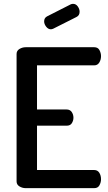

<svg xmlns="http://www.w3.org/2000/svg" viewBox="-20 -976 562 996"><path d="M113 0Q96 0 81 -9Q66 -18 66 -35V-696Q66 -713 81 -722Q96 -731 113 -731H469Q488 -731 496 -716Q504 -701 504 -685Q504 -666 495 -651.5Q486 -637 469 -637H172V-408H326Q343 -408 352 -395Q361 -382 361 -365Q361 -351 353 -337.5Q345 -324 326 -324H172V-94H469Q486 -94 495 -80Q504 -66 504 -46Q504 -30 496 -15Q488 0 469 0ZM244 -824Q230 -824 219.5 -837.5Q209 -851 209 -865Q209 -883 224 -891L348 -954Q354 -956 359 -956Q374 -956 383.5 -942.5Q393 -929 393 -915Q393 -896 377 -888L256 -827Q253 -826 250 -825Q247 -824 244 -824Z"/></svg>

Font: Dosis ExtraLight SemiBold
Style: Regular
Weight: 600
Version: Version 3.001; ttfautohint (v1.8.2)